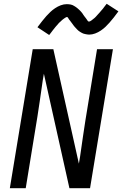

<svg xmlns="http://www.w3.org/2000/svg" viewBox="-20 -995 646 1015"><path d="M32 0 153 -735H262L397 -130L403 -165L419 -276Q425 -317 431.5 -358.5Q438 -400 445 -441L493 -735H577L456 0H347L219 -574L212 -605L206 -570L190 -459Q184 -418 177.5 -376.5Q171 -335 164 -294L116 0ZM240 -810 178 -851Q191 -868 202.5 -883Q214 -898 225 -910Q236 -922 246.5 -932Q257 -942 271 -951.5Q285 -961 301 -967Q317 -973 333 -973Q338 -973 343.5 -972.5Q349 -972 354 -971Q359 -970 363.5 -968Q368 -966 372 -963.5Q376 -961 380 -958.5Q384 -956 387.5 -953Q391 -950 395 -946.5Q399 -943 402.5 -939.5Q406 -936 409.5 -932Q413 -928 415.5 -924.5Q418 -921 420 -917.5Q422 -914 426 -909Q430 -904 433 -900Q436 -896 438.5 -892.5Q441 -889 443.5 -885Q446 -881 450 -881Q453 -881 457 -883Q461 -885 463.5 -887Q466 -889 471 -893Q476 -897 478 -898.5Q480 -900 482 -902Q484 -904 486.5 -906.5Q489 -909 491 -911.5Q493 -914 495.5 -916.5Q498 -919 500.5 -922Q503 -925 506 -928Q509 -931 511.5 -934.5Q514 -938 517.5 -941.5Q521 -945 524 -949Q527 -953 530 -957Q533 -961 536.5 -965.5Q540 -970 544 -975L606 -935Q593 -917 581.5 -902.5Q570 -888 559 -875.5Q548 -863 537.5 -853Q527 -843 513 -833.5Q499 -824 483 -818Q467 -812 451 -812Q446 -812 440.5 -813Q435 -814 430 -815Q425 -816 420.5 -817.5Q416 -819 412 -821.5Q408 -824 403.5 -826.5Q399 -829 395.5 -832Q392 -835 388.5 -838.5Q385 -842 381.5 -846Q378 -850 374.5 -853.5Q371 -857 368.5 -861Q366 -865 363.5 -868Q361 -871 357.5 -876Q354 -881 350.5 -885.5Q347 -890 344.5 -893Q342 -896 340 -900.5Q338 -905 334 -905Q331 -905 327 -902.5Q323 -900 320 -898Q317 -896 312.5 -892.5Q308 -889 306 -887Q304 -885 302 -883Q300 -881 297.5 -879Q295 -877 292.5 -874.5Q290 -872 288 -869.5Q286 -867 283.5 -864Q281 -861 277.5 -857.5Q274 -854 272 -851Q270 -848 266.5 -844Q263 -840 260 -836Q257 -832 254 -828Q251 -824 247.5 -819.5Q244 -815 240 -810Z"/></svg>

Font: Iosevka Custom Oblique
Style: Regular
Weight: 400
Italic angle: -9°
Designer: Belleve Invis
Foundry: Belleve Invis
Version: Version 27.0.1